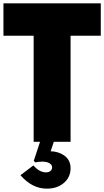

<svg xmlns="http://www.w3.org/2000/svg" viewBox="-26 -845 620 1144"><path d="M174.5 0V-632H-5.5V-825H574.5V-632H394.5V0ZM253 279Q209 279 170.2 259.2Q131.5 239.5 96 199L173 140.5Q208.5 182 248 182Q264.5 182 274.5 173.8Q284.5 165.5 284.5 152.5Q284.5 136.5 268.2 127.2Q252 118 225.5 118Q213 118 201.8 119.5Q190.5 121 186.5 123.5L175 114L212.5 0H294.5L276 56.5Q295 56.5 315 62Q335 67.5 350.5 77.5Q372.5 91 383.5 111Q394.5 131 394.5 157.5Q394.5 210.5 354.8 244.8Q315 279 253 279Z"/></svg>

Font: Spartan Thin Black
Style: Regular
Weight: 900
Version: Version 1.004